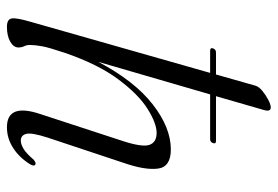

<svg xmlns="http://www.w3.org/2000/svg" viewBox="-141 -633 782 540"><g transform="rotate(90 250.0 -363.0)"><path d="M116 -571Q119 -579.5 127.5 -579.5H189.5L221 -690.5Q224 -700.5 236 -710.2Q248 -720 261.2 -726.8Q274.5 -733.5 282 -733.5Q295 -733.5 289.5 -714.5L250.5 -579.5H376Q385.5 -579.5 382.5 -571.5Q380 -563 371.5 -563H245.5L154 -248.5Q208 -350.5 273.5 -401.5Q339 -452.5 400.5 -452.5Q449.5 -452.5 454.2 -416.2Q459 -380 438 -319.5L367 -106Q352.5 -61 356.5 -45.8Q360.5 -30.5 375.5 -30.5Q385.5 -30.5 398.2 -38Q411 -45.5 429 -66.5Q438 -74 442.5 -71.5Q448.5 -68.5 442.5 -57.5Q423.5 -26.5 396.2 -9Q369 8.5 338 8.5Q269 8.5 301 -86L376 -315.5Q394.5 -371.5 387.5 -392Q380.5 -412.5 353.5 -412.5Q327 -412.5 286.2 -387Q245.5 -361.5 203 -304.5Q160.5 -247.5 128.5 -154Q114 -111 110.2 -90.8Q106.5 -70.5 106.5 -56Q106.5 -47 110 -40Q113.5 -33 113.5 -24Q113.5 -10 97.2 -0.8Q81 8.5 55.5 8.5Q34.5 8.5 32 -4.5Q29.5 -17.5 41 -57L185 -563H122.5Q113.5 -563 116 -571Z"/></g></svg>

Font: Fraunces 72pt Light
Style: Italic
Weight: 300
Italic angle: -16°
Version: Version 1.000;[b76b70a41]